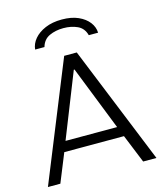

<svg xmlns="http://www.w3.org/2000/svg" viewBox="-128 -981 914 1075"><g transform="rotate(-15 329.0 -443.0)"><path d="M15 0 293 -686H366L644 0H567L500 -165H154L87 0ZM177 -224H476L329 -597H325ZM145 -762Q148 -795 171.5 -823Q195 -851 236 -868.5Q277 -886 332 -886Q388 -886 427 -868.5Q466 -851 487.5 -823Q509 -795 510 -762H456Q445 -804 409.5 -820.5Q374 -837 328 -837Q283 -837 247 -820.5Q211 -804 199 -762Z"/></g></svg>

Font: Chivo ExtraLight
Style: Regular
Weight: 250
Designer: Hector Gatti
Foundry: Omnibus-Type
Version: Version 2.002